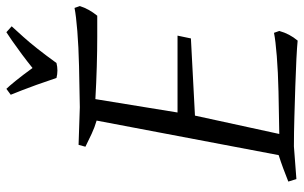

<svg xmlns="http://www.w3.org/2000/svg" viewBox="-200 -772 976 617"><g transform="rotate(-90 288.5 -464.0)"><path d="M466 4Q446 2 407 0Q368 -2 319.5 -3.5Q271 -5 220.5 -6.5Q170 -8 126 -8L21 0L13 -26Q33 -34 54.5 -42Q76 -50 98 -57L209 -642Q188 -648 166.5 -658Q145 -668 125 -678L131 -700L252 -696Q320 -697 383.5 -698.5Q447 -700 496.5 -704Q546 -708 571 -713L577 -696Q568 -667 546 -640Q522 -640 478.5 -640Q435 -640 382.5 -641.5Q330 -643 278 -646L235 -382H482L473 -339L225 -326L166 -55Q236 -56 301 -57.5Q366 -59 416 -63Q466 -67 491 -72L497 -55Q488 -22 466 4ZM370 -768Q358 -768 346 -771Q321 -845 306.5 -881.5Q292 -918 292 -918L311 -932Q319 -924 336.5 -902.5Q354 -881 378 -848Q399 -865 422.5 -882.5Q446 -900 465.5 -913.5Q485 -927 493 -932L512 -915Q512 -915 478 -877.5Q444 -840 394 -771Q382 -768 370 -768Z"/></g></svg>

Font: Mate
Style: Italic
Weight: 400
Italic angle: -10.8°
Designer: Eduardo Rodriguez Tunni
Foundry: Eduardo Rodriguez Tunni
Version: Version 1.003; ttfautohint (v1.8.4.7-5d5b);gftools[0.9.24]